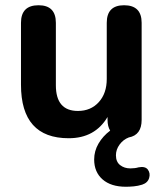

<svg xmlns="http://www.w3.org/2000/svg" viewBox="-20 -517 623 732"><path d="M390 -71Q342 10 242 10Q60 10 60 -194V-430Q60 -497 127 -497Q193 -497 193 -430V-192Q193 -94 277 -94Q326 -94 356.5 -127.5Q387 -161 387 -216V-430Q387 -497 453 -497Q520 -497 520 -430V-60Q520 -2 471 7Q450 15 436 34Q422 53 422 75Q422 100 438 112.5Q454 125 477 125Q495 125 508 121Q534 116 544 130Q554 144 548.5 162Q543 180 522 187Q506 192 490 193.5Q474 195 460 195Q403 195 371 167Q339 139 339 91Q339 59 355.5 30.5Q372 2 400 -19Q390 -35 390 -60Z"/></svg>

Font: Chiron GoRound TC SB
Style: Regular
Weight: 500
Designer: Ryoko NISHIZUKA 西塚涼子 (kana, bopomofo & ideographs); Paul D. Hunt (Latin, Greek & Cyrillic); Sandoll Communications 산돌커뮤니
Foundry: Adobe
Version: Version 1.000;hotconv 1.1.1;makeotfexe 2.6.0